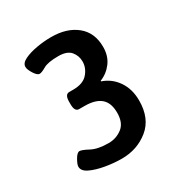

<svg xmlns="http://www.w3.org/2000/svg" viewBox="-112 -840 533 573"><g transform="rotate(-30 155.0 -553.0)"><path d="M146 -343Q119 -343 90 -348Q61 -353 41 -362.5Q21 -372 21 -387Q21 -395 30 -410.5Q39 -426 47 -426Q55 -426 76.5 -414.5Q98 -403 135 -403Q161 -403 181.5 -418.5Q202 -434 202 -469Q202 -503 183.5 -519Q165 -535 127 -535H109Q94 -535 94 -560V-569Q94 -594 109 -594H123Q157 -594 173 -612.5Q189 -631 189 -653Q189 -673 176.5 -688Q164 -703 134 -703Q98 -703 82.5 -694Q67 -685 60 -685Q52 -685 42.5 -700Q33 -715 33 -724Q33 -737 50.5 -745.5Q68 -754 93.5 -758.5Q119 -763 144 -763Q198 -763 231 -736Q264 -709 264 -660Q264 -629 248 -607.5Q232 -586 207 -576V-574Q239 -563 258 -535Q277 -507 277 -468Q277 -406 238 -374.5Q199 -343 146 -343Z"/></g></svg>

Font: Asap SemiBold
Style: Regular
Weight: 600
Designer: Pablo Cosgaya
Foundry: Omnibus-Type
Version: Version 3.001; ttfautohint (v1.8.3)